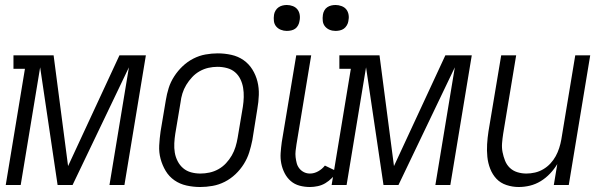

<svg xmlns="http://www.w3.org/2000/svg" viewBox="-20 -742 2416 770"><path d="M3 0 80 -466H34V-520H195L253 -76L459 -520H565L479 0H419L497 -472L271 0H211L141 -472L63 0Z M783 8Q755 8 728 2Q701 -4 679.5 -19Q658 -34 644.5 -56.5Q631 -79 624 -105Q617 -131 618.5 -159Q620 -187 624 -215L645 -340Q649 -365 656.5 -389Q664 -413 678.5 -435.5Q693 -458 712.5 -476.5Q732 -495 755.5 -507Q779 -519 804 -523.5Q829 -528 853 -528Q881 -528 908 -522Q935 -516 956.5 -501Q978 -486 992 -463.5Q1006 -441 1012.5 -415Q1019 -389 1018 -361Q1017 -333 1012 -305L992 -180Q987 -155 979.5 -131Q972 -107 958 -84.5Q944 -62 924.5 -43.5Q905 -25 881.5 -13Q858 -1 832.5 3.5Q807 8 783 8ZM784 -46Q802 -46 820.5 -50Q839 -54 856 -63.5Q873 -73 886.5 -87.5Q900 -102 909.5 -118.5Q919 -135 924.5 -153Q930 -171 933 -189L954 -314Q957 -333 957.5 -352.5Q958 -372 955 -390Q952 -408 944 -424.5Q936 -441 922.5 -452.5Q909 -464 890.5 -469Q872 -474 852 -474Q834 -474 816 -470Q798 -466 781 -456.5Q764 -447 750.5 -432.5Q737 -418 727 -401.5Q717 -385 711.5 -367Q706 -349 704 -331L683 -206Q680 -187 679 -167.5Q678 -148 681 -130Q684 -112 692.5 -95.5Q701 -79 714.5 -67.5Q728 -56 746 -51Q764 -46 784 -46Z M1223 8Q1201 8 1181 2.5Q1161 -3 1146 -16Q1131 -29 1121.5 -47.5Q1112 -66 1108 -86.5Q1104 -107 1105.5 -128.5Q1107 -150 1110 -172L1168 -520H1228L1169 -163Q1167 -150 1165.5 -137Q1164 -124 1165.5 -111.5Q1167 -99 1170 -87.5Q1173 -76 1180.5 -66.5Q1188 -57 1199 -51.5Q1210 -46 1223 -46Q1240 -46 1256 -55Q1272 -64 1283 -78L1333 -54Q1323 -40 1311 -28Q1299 -16 1285 -7.5Q1271 1 1254.5 4.5Q1238 8 1223 8ZM1326 -618Q1313 -618 1302 -622.5Q1291 -627 1283.5 -636Q1276 -645 1274.5 -657.5Q1273 -670 1275 -683Q1276 -691 1280.5 -699.5Q1285 -708 1292.5 -713Q1300 -718 1308.5 -720Q1317 -722 1326 -722Q1338 -722 1350 -717.5Q1362 -713 1369 -704Q1376 -695 1378 -682.5Q1380 -670 1377 -657Q1376 -649 1371 -640.5Q1366 -632 1359 -627Q1352 -622 1343 -620Q1334 -618 1326 -618ZM1130 -618Q1118 -618 1106.5 -622.5Q1095 -627 1087.5 -636Q1080 -645 1078.5 -657.5Q1077 -670 1079 -683Q1080 -691 1085 -699.5Q1090 -708 1097.5 -713Q1105 -718 1113.5 -720Q1122 -722 1130 -722Q1143 -722 1154.5 -717.5Q1166 -713 1173 -704Q1180 -695 1182 -682.5Q1184 -670 1181 -657Q1180 -649 1175.5 -640.5Q1171 -632 1164 -627Q1157 -622 1148 -620Q1139 -618 1130 -618Z M1310 0 1387 -466H1341V-520H1502L1560 -76L1766 -520H1872L1786 0H1726L1804 -472L1578 0H1518L1448 -472L1370 0Z M2060 8Q2035 8 2011 0Q1987 -8 1971 -25Q1955 -42 1946 -65Q1937 -88 1934.5 -113Q1932 -138 1933.5 -163.5Q1935 -189 1939 -215L1990 -520H2050L1998 -206Q1995 -187 1993.5 -168Q1992 -149 1995.5 -131.5Q1999 -114 2005.5 -97.5Q2012 -81 2024.5 -69Q2037 -57 2054.5 -51.5Q2072 -46 2091 -46Q2108 -46 2125.5 -50Q2143 -54 2159 -63.5Q2175 -73 2187.5 -86.5Q2200 -100 2208.5 -115.5Q2217 -131 2222.5 -148Q2228 -165 2231 -182L2287 -520H2347L2261 0H2201L2215 -84Q2203 -64 2186 -46Q2169 -28 2148.5 -15.5Q2128 -3 2105.5 2.5Q2083 8 2060 8Z"/></svg>

Font: Iosevka QP Light
Style: Italic
Weight: 300
Italic angle: -9°
Designer: Belleve Invis
Foundry: Belleve Invis
Version: Version 20.0.0; ttfautohint (v1.8.4)